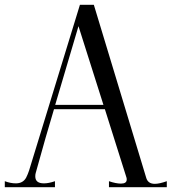

<svg xmlns="http://www.w3.org/2000/svg" viewBox="-40 -780 715 800"><path d="M605 -14Q624 -14 655 -25V0H414V-25Q443 -15 464 -15Q488 -15 488 -32Q488 -37 487 -40L397 -325H185Q149 -205 116 -85L109 -60Q107 -54 107 -45Q107 -16 143 -16Q163 -16 189 -25V0H-20V-25Q4 -16 26 -16Q56 -16 69 -40Q76 -54 81 -69L293 -760H351L569 -40Q576 -14 605 -14ZM190 -343H391L287 -671Z"/></svg>

Font: Viaoda Libre
Style: Regular
Weight: 400
Designer: Gydient
Version: Version 2.000